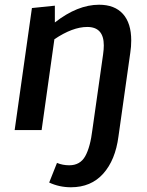

<svg xmlns="http://www.w3.org/2000/svg" viewBox="-20 -550 621 812"><path d="M280 242Q365 242 416.5 184.5Q468 127 481 27L531 -327Q535 -352 535 -379Q535 -452 500 -491Q465 -530 399 -530Q308 -530 212 -455V-526L115 -516L42 0H156L210 -384Q287 -436 349 -436Q419 -436 419 -358Q419 -341 416 -320L371 -3Q362 72 340.5 110.5Q319 149 273 149Q245 149 221 139L188 222Q231 242 280 242Z"/></svg>

Font: Brisa Sans Medium
Style: Italic
Weight: 600
Italic angle: -8°
Designer: Dalton Maag Ltd
Foundry: Dalton Maag Ltd
Version: Version 1.101;July 10, 2019;FontCreator 11.5.0.2425 64-bit